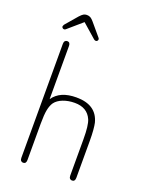

<svg xmlns="http://www.w3.org/2000/svg" viewBox="-148 -860 734 945"><g transform="rotate(20 219.5 -387.5)"><path d="M109 -331V-609Q109 -619 105 -624Q101 -629 93 -629Q86 -629 81.5 -624Q77 -619 77 -609V-12Q77 -2 81.5 3Q86 8 93 8Q101 8 105 3Q109 -2 109 -12V-202Q109 -249 114 -274.5Q119 -300 130 -316Q144 -335 171.5 -345.5Q199 -356 232 -356Q298 -356 321 -303Q333 -276 333 -202V-12Q333 -2 337.5 3Q342 8 349 8Q357 8 361 3Q365 -2 365 -12V-205Q365 -237 363 -261Q361 -285 358 -298Q336 -384 231 -384Q188 -384 158 -371Q128 -358 109 -331ZM141 -746 214 -682Q219 -678 224 -678Q229 -678 232 -681.5Q235 -685 235 -689Q235 -694 231 -698L177 -762Q167 -774 159 -778.5Q151 -783 140 -783Q130 -783 122.5 -778.5Q115 -774 104 -762L50 -699Q49 -696 47.5 -693.5Q46 -691 46 -689Q46 -685 49.5 -681.5Q53 -678 58 -678Q63 -678 67 -682Z"/></g></svg>

Font: Beiruti ExtraLight
Style: Regular
Weight: 250
Designer: Arlette Boutros
Foundry: Boutros
Version: Version 1.41